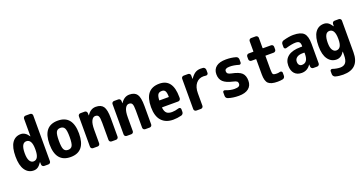

<svg xmlns="http://www.w3.org/2000/svg" viewBox="-42 -1601 5085 2682"><g transform="rotate(-20 2500.0 -260.0)"><path d="M320.3 -254.9V-264.6Q320.3 -409.2 240.2 -410.2Q162.1 -410.2 162.1 -259.8Q162.1 -182.6 183.6 -146.5Q205.1 -110.4 240.2 -110.4Q320.3 -110.4 320.3 -254.9ZM419.9 -750Q434.6 -750 444.8 -740.2Q455.1 -730.5 455.1 -714.8V-35.2Q455.1 -20.5 444.8 -10.3Q434.6 0 419.9 0H358.4Q343.8 0 333.5 -9.8Q323.2 -19.5 322.3 -35.2L321.3 -69.3Q321.3 -70.3 320.3 -70.3Q318.4 -70.3 318.4 -69.3Q289.1 -25.4 262.2 -7.8Q235.4 9.8 200.2 9.8Q120.1 9.8 72.8 -58.6Q25.4 -127 25.4 -259.8Q25.4 -396.5 71.3 -463.4Q117.2 -530.3 200.2 -530.3Q266.6 -530.3 315.4 -456.1Q315.4 -455.1 317.4 -455.1Q318.4 -455.1 318.4 -456.1V-714.8Q318.4 -729.5 328.1 -739.7Q337.9 -750 352.5 -750Z M688 -130.4Q706.1 -96.7 750 -96.7Q793.9 -96.7 812 -130.4Q830.1 -164.1 830.1 -260.3Q830.1 -356.4 812 -389.6Q793.9 -422.9 750 -422.9Q706.1 -422.9 688 -389.6Q669.9 -356.4 669.9 -260.3Q669.9 -164.1 688 -130.4ZM530.3 -260.3Q530.3 -530.3 750 -530.3Q969.7 -530.3 969.7 -260.3Q969.7 9.8 750 9.8Q530.3 9.8 530.3 -260.3Z M1460 -309.6V-35.2Q1460 -20.5 1450.2 -10.3Q1440.4 0 1424.8 0H1360.4Q1345.7 0 1335.4 -9.8Q1325.2 -19.5 1325.2 -35.2V-290Q1325.2 -364.3 1312.5 -388.2Q1299.8 -412.1 1265.1 -412.1Q1230.5 -412.1 1208.5 -369.1Q1186.5 -326.2 1186.5 -237.3V-35.2Q1186.5 -20.5 1176.8 -10.3Q1167 0 1152.3 0H1085Q1070.3 0 1060.1 -9.8Q1049.8 -19.5 1049.8 -35.2V-485.4Q1049.8 -500 1060.1 -509.8Q1070.3 -519.5 1085 -519.5H1147.5Q1162.1 -519.5 1171.9 -509.8Q1181.6 -500 1182.6 -485.4L1183.6 -451.2Q1183.6 -450.2 1184.6 -450.2Q1186.5 -450.2 1186.5 -451.2Q1236.3 -530.3 1314.9 -530.3Q1393.6 -530.3 1426.8 -482.4Q1460 -434.6 1460 -309.6Z M1960 -309.6V-35.2Q1960 -20.5 1950.2 -10.3Q1940.4 0 1924.8 0H1860.4Q1845.7 0 1835.4 -9.8Q1825.2 -19.5 1825.2 -35.2V-290Q1825.2 -364.3 1812.5 -388.2Q1799.8 -412.1 1765.1 -412.1Q1730.5 -412.1 1708.5 -369.1Q1686.5 -326.2 1686.5 -237.3V-35.2Q1686.5 -20.5 1676.8 -10.3Q1667 0 1652.3 0H1585Q1570.3 0 1560.1 -9.8Q1549.8 -19.5 1549.8 -35.2V-485.4Q1549.8 -500 1560.1 -509.8Q1570.3 -519.5 1585 -519.5H1647.5Q1662.1 -519.5 1671.9 -509.8Q1681.6 -500 1682.6 -485.4L1683.6 -451.2Q1683.6 -450.2 1684.6 -450.2Q1686.5 -450.2 1686.5 -451.2Q1736.3 -530.3 1814.9 -530.3Q1893.6 -530.3 1926.8 -482.4Q1960 -434.6 1960 -309.6Z M2318.4 -309.6Q2323.2 -309.6 2323.2 -314.5Q2322.3 -375 2307.6 -398.9Q2293 -422.9 2259.8 -422.9Q2219.7 -422.9 2202.1 -400.4Q2184.6 -377.9 2180.7 -314.5Q2180.7 -310.5 2185.5 -309.6ZM2259.8 -530.3Q2460 -530.3 2460 -259.8V-241.2Q2459 -226.6 2448.7 -216.3Q2438.5 -206.1 2422.9 -206.1H2188.5Q2183.6 -206.1 2182.6 -200.2Q2189.5 -142.6 2215.8 -119.6Q2242.2 -96.7 2294.9 -96.7Q2339.8 -96.7 2396.5 -114.3Q2409.2 -118.2 2419.4 -110.4Q2429.7 -102.5 2429.7 -89.8V-49.8Q2429.7 -34.2 2420.4 -22Q2411.1 -9.8 2396.5 -5.9Q2333 9.8 2275.4 9.8Q2163.1 9.8 2101.6 -58.1Q2040 -126 2040 -259.8Q2040 -530.3 2259.8 -530.3Z M2911.1 -528.3Q2925.8 -526.4 2935.5 -513.7Q2945.3 -501 2945.3 -485.4V-440.4Q2945.3 -427.7 2935.1 -419.4Q2924.8 -411.1 2911.1 -413.1Q2893.6 -416 2875 -416Q2805.7 -416 2763.7 -363.8Q2721.7 -311.5 2721.7 -219.7V-35.2Q2721.7 -20.5 2711.9 -10.3Q2702.1 0 2686.5 0H2620.1Q2605.5 0 2595.2 -9.8Q2585 -19.5 2585 -35.2V-485.4Q2585 -500 2595.2 -509.8Q2605.5 -519.5 2620.1 -519.5H2684.6Q2699.2 -519.5 2709.5 -509.8Q2719.7 -500 2719.7 -485.4V-435.5Q2719.7 -434.6 2720.7 -434.6Q2722.7 -434.6 2722.7 -435.5Q2758.8 -487.3 2793 -508.8Q2827.1 -530.3 2875 -530.3Q2900.4 -530.3 2911.1 -528.3Z M3254.9 -320.3Q3364.3 -298.8 3404.8 -259.8Q3445.3 -220.7 3445.3 -144.5Q3445.3 -70.3 3394.5 -30.3Q3343.8 9.8 3250 9.8Q3162.1 9.8 3092.8 -12.7Q3059.6 -24.4 3059.6 -59.6V-110.4Q3059.6 -123 3070.3 -128.9Q3081.1 -134.8 3092.8 -129.9Q3164.1 -101.6 3224.6 -101.6Q3269.5 -101.6 3288.6 -113.3Q3307.6 -125 3307.6 -150.4Q3307.6 -172.9 3293.9 -184.6Q3280.3 -196.3 3240.2 -205.1Q3141.6 -226.6 3098.1 -267.6Q3054.7 -308.6 3054.7 -379.9Q3054.7 -451.2 3104 -490.7Q3153.3 -530.3 3250 -530.3Q3330.1 -530.3 3396.5 -510.7Q3411.1 -506.8 3420.4 -494.1Q3429.7 -481.4 3429.7 -464.8V-419.9Q3429.7 -407.2 3419.4 -399.4Q3409.2 -391.6 3397.5 -396.5Q3323.2 -418.9 3264.6 -418Q3191.4 -418 3192.4 -375Q3192.4 -352.5 3206.5 -339.8Q3220.7 -327.1 3254.9 -320.3Z M3910.2 -500Q3924.8 -500 3935.1 -490.2Q3945.3 -480.5 3945.3 -464.8V-425.8Q3945.3 -411.1 3935.1 -400.9Q3924.8 -390.6 3910.2 -390.6H3792Q3787.1 -390.6 3787.1 -385.7V-190.4Q3787.1 -129.9 3797.4 -115.7Q3807.6 -101.6 3855.5 -101.6Q3877.9 -101.6 3901.4 -108.4Q3914.1 -111.3 3924.3 -104Q3934.6 -96.7 3934.6 -84V-40Q3934.6 -24.4 3925.3 -12.2Q3916 0 3901.4 2.9Q3867.2 9.8 3825.2 9.8Q3727.5 9.8 3689 -26.9Q3650.4 -63.5 3650.4 -160.2V-385.7Q3650.4 -390.6 3644.5 -390.6H3580.1Q3565.4 -390.6 3555.2 -400.9Q3544.9 -411.1 3544.9 -425.8V-464.8Q3544.9 -479.5 3555.2 -489.7Q3565.4 -500 3580.1 -500H3644.5Q3649.4 -500 3650.4 -504.9V-655.3Q3650.4 -669.9 3660.2 -680.2Q3669.9 -690.4 3684.6 -690.4H3752Q3766.6 -690.4 3776.9 -680.2Q3787.1 -669.9 3787.1 -655.3V-504.9Q3787.1 -500 3792 -500Z M4315.4 -224.6V-240.2Q4315.4 -245.1 4309.6 -245.1H4290Q4231.4 -245.1 4200.7 -222.2Q4169.9 -199.2 4169.9 -160.2Q4169.9 -128.9 4185.1 -111.8Q4200.2 -94.7 4224.6 -94.7Q4315.4 -94.7 4315.4 -224.6ZM4250 -530.3Q4361.3 -530.3 4405.8 -485.4Q4450.2 -440.4 4450.2 -325.2V-35.2Q4450.2 -20.5 4439.9 -10.3Q4429.7 0 4415 0H4358.4Q4343.8 0 4333.5 -9.8Q4323.2 -19.5 4322.3 -35.2L4321.3 -64.5Q4321.3 -65.4 4320.3 -65.4Q4318.4 -65.4 4318.4 -64.5Q4269.5 9.8 4184.6 9.8Q4116.2 9.8 4078.1 -32.2Q4040 -74.2 4040 -150.4Q4040 -238.3 4103.5 -286.6Q4167 -335 4290 -335H4309.6Q4314.5 -335 4315.4 -339.8V-344.7Q4315.4 -384.8 4299.3 -401.4Q4283.2 -418 4245.1 -418Q4190.4 -418 4097.7 -390.6Q4085.9 -386.7 4075.7 -394.5Q4065.4 -402.3 4065.4 -415V-460Q4065.4 -475.6 4074.7 -487.8Q4084 -500 4098.6 -504.9Q4188.5 -530.3 4250 -530.3Z M4825.2 -254.9V-264.6Q4825.2 -409.2 4745.1 -410.2Q4667 -410.2 4667 -259.8Q4667 -189.5 4689 -154.8Q4710.9 -120.1 4745.1 -120.1Q4825.2 -120.1 4825.2 -254.9ZM4924.8 -519.5Q4939.5 -519.5 4949.7 -509.8Q4960 -500 4960 -485.4V-14.6Q4960 230.5 4719.7 230.5Q4656.2 230.5 4605.5 215.8Q4590.8 211.9 4580.6 198.7Q4570.3 185.5 4570.3 169.9V125Q4570.3 112.3 4580.6 105.5Q4590.8 98.6 4602.5 102.5Q4661.1 122.1 4714.8 123Q4769.5 123 4796.4 88.9Q4823.2 54.7 4823.2 -25.4V-74.2Q4823.2 -75.2 4822.3 -75.2Q4820.3 -75.2 4820.3 -74.2Q4775.4 0 4705.1 0Q4627 0 4578.6 -66.4Q4530.3 -132.8 4530.3 -259.8Q4530.3 -396.5 4576.2 -463.4Q4622.1 -530.3 4705.1 -530.3Q4740.2 -530.3 4767.1 -512.7Q4793.9 -495.1 4823.2 -451.2Q4823.2 -450.2 4825.2 -450.2Q4826.2 -450.2 4826.2 -451.2L4827.1 -485.4Q4828.1 -500 4837.9 -509.8Q4847.7 -519.5 4863.3 -519.5Z"/></g></svg>

Font: Rounded-L Mgen+ 1m bold
Style: Bold
Weight: 700
Designer: [Source Han Sans]
Ryoko NISHIZUKA  (kana & ideographs); Paul D. Hunt (Latin, Greek & Cyrillic); Wenlong ZHANG  (bopomofo
Version: Version 1.059.20150602